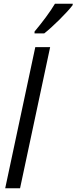

<svg xmlns="http://www.w3.org/2000/svg" viewBox="-20 -1014 412 1034"><path d="M166 -844V-834H218C261 -867 343 -948 371 -986L372 -994H276C250 -950 208 -894 166 -844ZM8 0H88L250 -760H170Z"/></svg>

Font: Noto Sans Condensed
Style: Italic
Weight: 400
Width: 3
Italic angle: -12°
Designer: Monotype Design Team
Foundry: Monotype Imaging Inc.
Version: Version 2.013